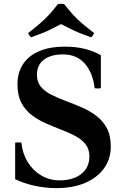

<svg xmlns="http://www.w3.org/2000/svg" viewBox="-20 -954 634 988"><path d="M270 14Q214 14 158.5 2Q103 -10 58 -32V-220Q74 -223 90 -220Q96 -163 123 -119.5Q150 -76 192.5 -51Q235 -26 286 -26Q358 -26 399 -59.5Q440 -93 440 -149Q440 -187 420 -212Q400 -237 367 -254.5Q334 -272 294.5 -287Q255 -302 215.5 -319.5Q176 -337 143 -362Q110 -387 90 -425Q70 -463 70 -520Q70 -582 99.5 -625.5Q129 -669 183.5 -691.5Q238 -714 311 -714Q373 -714 418.5 -702Q464 -690 499 -670V-500Q483 -497 467 -500Q458 -579 416.5 -626.5Q375 -674 304 -674Q242 -674 206 -647Q170 -620 170 -569Q170 -532 190.5 -507.5Q211 -483 245 -466Q279 -449 319.5 -434Q360 -419 400.5 -401.5Q441 -384 475 -358.5Q509 -333 529.5 -295Q550 -257 550 -200Q550 -136 515.5 -88Q481 -40 418.5 -13Q356 14 270 14ZM449 -762Q415 -774 390 -784Q365 -794 343 -805.5Q321 -817 294 -830Q268 -817 246 -805.5Q224 -794 199 -784Q174 -774 140 -762Q129 -772 125 -784Q165 -815 190 -837Q215 -859 235 -881Q255 -903 278 -933Q294 -936 310 -933Q334 -903 353.5 -881Q373 -859 398.5 -837Q424 -815 464 -784Q460 -772 449 -762Z"/></svg>

Font: Poltawski Nowy SemiBold
Style: Regular
Weight: 600
Version: Version 1.001;gftools[0.9.25]